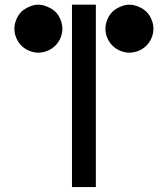

<svg xmlns="http://www.w3.org/2000/svg" viewBox="-20 -500 700 801"><path d="M280.3 -480.5Q280.3 -325.2 280.3 -57.6Q280.3 210 280.3 280.3Q313.5 280.3 379.9 280.3Q379.9 89.8 379.9 -480.5Q355.5 -480.5 280.3 -480.5ZM210.9 -309.6Q197.3 -295.9 177.7 -288.1Q159.2 -280.3 139.6 -280.3Q121.1 -280.3 101.6 -288.1Q83 -295.9 69.3 -309.6Q55.7 -323.2 47.9 -341.8Q40 -360.4 40 -379.9Q40 -399.4 47.9 -418Q55.7 -437.5 69.3 -451.2Q83 -463.9 101.6 -471.7Q121.1 -480.5 139.6 -480.5Q159.2 -480.5 177.7 -471.7Q197.3 -463.9 210.9 -451.2Q224.6 -437.5 232.4 -418Q240.2 -399.4 240.2 -379.9Q240.2 -360.4 232.4 -341.8Q224.6 -323.2 210.9 -309.6ZM590.8 -309.6Q577.1 -295.9 558.6 -288.1Q539.1 -280.3 519.5 -280.3Q501 -280.3 481.4 -288.1Q462.9 -295.9 449.2 -309.6Q435.5 -323.2 427.7 -341.8Q419.9 -360.4 419.9 -379.9Q419.9 -399.4 427.7 -418Q435.5 -437.5 449.2 -451.2Q462.9 -463.9 481.4 -471.7Q501 -480.5 519.5 -480.5Q539.1 -480.5 558.6 -471.7Q577.1 -463.9 590.8 -451.2Q604.5 -437.5 612.3 -418Q620.1 -399.4 620.1 -379.9Q620.1 -360.4 612.3 -341.8Q604.5 -323.2 590.8 -309.6Z"/></svg>

Font: Alibu-Mazigh Belkasim 1
Style: Bold
Weight: 400
Designer: Mazigh Moubarik Belkasim
Version: Version 1.0